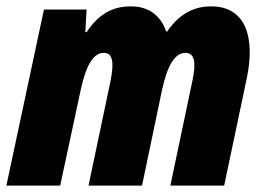

<svg xmlns="http://www.w3.org/2000/svg" viewBox="-29 -583 827 603"><path d="M-9 0H160L225 -303C243 -385 267 -417 297 -417C325 -417 330 -388 318 -328L249 0H417L480 -301C497 -379 521 -417 553 -417C582 -417 588 -388 575 -328L506 0H675L746 -337C773 -466 743 -563 634 -563C575 -563 531 -535 496 -484H493C475 -535 438 -563 382 -563C324 -563 281 -539 243 -482H239L243 -553H109Z"/></svg>

Font: Noto Sans Condensed Black
Style: Italic
Weight: 900
Width: 3
Italic angle: -12°
Designer: Monotype Design Team
Foundry: Monotype Imaging Inc.
Version: Version 2.013